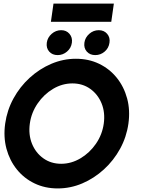

<svg xmlns="http://www.w3.org/2000/svg" viewBox="-20 -1042 790 1075"><path d="M303 13Q232 13 173.2 -15.2Q114.5 -43.5 74.2 -93.5Q34 -143.5 16.2 -209.2Q-1.5 -275 9 -350Q19.5 -425 55.5 -490.8Q91.5 -556.5 146.2 -606.5Q201 -656.5 267.5 -684.8Q334 -713 405 -713Q476.5 -713 535 -684.8Q593.5 -656.5 633.8 -606.5Q674 -556.5 691.8 -490.8Q709.5 -425 699 -350Q688.5 -275 652.5 -209.2Q616.5 -143.5 561.8 -93.5Q507 -43.5 440.8 -15.2Q374.5 13 303 13ZM322.5 -125Q379 -125 430.5 -155.5Q482 -186 517.2 -237.2Q552.5 -288.5 561 -350Q569.5 -412 548.8 -463Q528 -514 485.2 -544.5Q442.5 -575 385.5 -575Q328.5 -575 277.2 -544.5Q226 -514 190.8 -462.8Q155.5 -411.5 147 -350Q138.5 -288 159.2 -237Q180 -186 222.8 -155.5Q265.5 -125 322.5 -125ZM303 -733.5Q273 -733.5 255.5 -753.2Q238 -773 242 -803Q246 -832 269.2 -852.5Q292.5 -873 322.5 -873Q351.5 -873 369 -852.5Q386.5 -832 382.5 -803Q378.5 -773 355.2 -753.2Q332 -733.5 303 -733.5ZM513.5 -733.5Q483.5 -733.5 466 -753.2Q448.5 -773 452.5 -803Q456.5 -832 479.8 -852.5Q503 -873 533 -873Q562.5 -873 580 -852.5Q597.5 -832 593 -803Q589 -773 566 -753.2Q543 -733.5 513.5 -733.5ZM279.5 -1022H617.5L603 -920H265Z"/></svg>

Font: Urbanist ExtraBold
Style: Italic
Weight: 800
Italic angle: -8°
Designer: Corey Hu
Foundry: Corey Hu
Version: Version 1.321; ttfautohint (v1.8.4.7-5d5b)